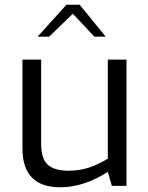

<svg xmlns="http://www.w3.org/2000/svg" viewBox="-20 -786 628 812"><path d="M75 -158V-534H154V-178Q154 -114 182.5 -89Q211 -64 270 -64Q315 -64 354 -76.5Q393 -89 436 -115V-534H515V0H453L436 -59Q334 6 235 6Q75 6 75 -158ZM261 -766H317L427 -631H379L288 -728L188 -631H139Z"/></svg>

Font: Exo
Style: Regular
Weight: 400
Designer: Natanael Gama
Foundry: Natanael Gama
Version: Version 1.500; ttfautohint (v1.6)